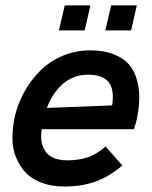

<svg xmlns="http://www.w3.org/2000/svg" viewBox="-20 -679 557 705"><path d="M196.3 -567.4 217.8 -659.2H312L291 -567.4ZM366.7 -567.4 388.2 -659.2H482.4L461.4 -567.4ZM217.3 5.9Q169.9 5.9 133.1 -7.8Q96.2 -21.5 74 -45.4Q51.8 -69.3 38.6 -101.8Q25.4 -134.3 25.6 -172.1Q25.9 -210 34.2 -251Q45.4 -298.3 69.1 -341.3Q92.8 -384.3 127 -418.7Q161.1 -453.1 209 -473.6Q256.8 -494.1 311 -494.1Q362.3 -494.1 398.9 -479.2Q435.5 -464.4 455.6 -439.9Q475.6 -415.5 484.1 -380.9Q492.7 -346.2 491.2 -309.6Q489.7 -272.9 480 -231L471.7 -204.6H133.3Q125 -151.9 148.4 -121.1Q171.9 -90.3 226.6 -90.3Q270.5 -90.3 303.2 -101.8Q335.9 -113.3 367.7 -141.1L429.2 -71.3Q378.9 -28.8 328.4 -11.5Q277.8 5.9 217.3 5.9ZM152.3 -282.7 391.6 -292Q400.9 -348.1 379.6 -376.5Q358.4 -404.8 303.2 -404.8Q249.5 -404.8 210.4 -370.4Q171.4 -335.9 152.3 -282.7Z"/></svg>

Font: HK Grotesk SemiBold Italic
Style: Regular
Weight: 600
Italic angle: -13°
Designer: Alfredo Marco Pradil and Stefan Peev
Foundry: Hanken Design Co.
Version: Version 1.000;PS 001.000;hotconv 1.0.88;makeotf.lib2.5.64775